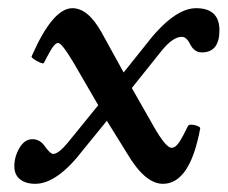

<svg xmlns="http://www.w3.org/2000/svg" viewBox="-20 -436 556 469"><path d="M66 13Q43 13 29 2Q15 -9 15 -30Q15 -53 27.5 -74.5Q40 -96 59 -96Q78 -96 90 -78Q103 -60 110 -60Q123 -60 146 -88L220 -179L159 -284Q131 -331 122 -331Q114 -331 103.5 -312.5Q93 -294 87 -282Q85 -280 77 -283.5Q69 -287 62 -292Q55 -297 58 -300Q109 -416 157 -416Q195 -416 228 -357L282 -259L334 -324Q404 -416 459 -416Q516 -416 516 -362Q516 -308 473 -308Q455 -308 445 -327Q436 -346 424 -346Q402 -346 374 -311L302 -221L355 -128Q385 -75 399 -75Q409 -75 418 -89Q427 -103 439 -128Q441 -132 448.5 -131.5Q456 -131 463 -128Q470 -125 469 -122Q444 13 378 13Q334 13 290 -62L241 -141L184 -71Q120 13 66 13Z"/></svg>

Font: Junicode SmExp
Style: Bold Italic
Weight: 700
Width: 6
Italic angle: -11°
Designer: Peter S. Baker
Version: Version 2.205; ttfautohint (v1.8.4)